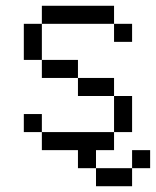

<svg xmlns="http://www.w3.org/2000/svg" viewBox="-20 -520 540 665"><path d="M375 -437.5H125V-500H375ZM62.5 -125H125V-62.5H62.5ZM62.5 -437.5H125V-312.5H62.5ZM125 -62.5H375V0H312.5V62.5H250V0H125ZM125 -312.5H250V-250H125ZM250 -250H375V-187.5H250ZM312.5 62.5H437.5V125H312.5ZM375 -187.5H437.5V-62.5H375ZM375 -437.5H437.5V-375H375ZM437.5 0H500V62.5H437.5Z"/></svg>

Font: 寒蝉点阵体 16px
Style: Regular
Weight: 400
Designer: Designed by Warren2060
Foundry: ChillType
Version: Version 1.000